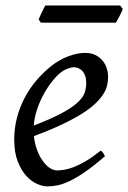

<svg xmlns="http://www.w3.org/2000/svg" viewBox="-20 -646 458 686"><path d="M190.9 -381.8Q174.8 -367.2 159.4 -346.2Q144 -325.2 131.6 -300.8Q119.1 -276.4 110.8 -249.8Q102.5 -223.1 100.6 -197.3Q164.6 -222.2 201.9 -242.4Q239.3 -262.7 258.3 -280.8Q277.3 -298.8 282.7 -315.4Q288.1 -332 288.1 -349.1Q288.1 -364.3 284.2 -375.2Q280.3 -386.2 273.9 -392.8Q267.6 -399.4 259.5 -402.6Q251.5 -405.8 243.2 -405.8Q235.4 -405.8 220.2 -400.1Q205.1 -394.5 190.9 -381.8ZM366.2 -371.1Q366.2 -357.4 363 -342.3Q359.9 -327.1 349.9 -311Q339.8 -294.9 322 -277.3Q304.2 -259.8 274.7 -241Q245.1 -222.2 202.6 -201.9Q160.2 -181.6 101.1 -159.7Q104 -132.3 112.5 -109.9Q121.1 -87.4 132.6 -71.3Q144 -55.2 157.5 -46.1Q170.9 -37.1 184.1 -37.1Q194.3 -37.1 209 -39.3Q223.6 -41.5 242.9 -48.8Q262.2 -56.2 286.4 -70.3Q310.5 -84.5 339.8 -107.9Q345.2 -105 349.4 -98.4Q353.5 -91.8 355 -87.9Q314.9 -53.2 284.2 -32Q253.4 -10.7 229.2 0.7Q205.1 12.2 185.8 16.1Q166.5 20 148.9 20Q132.8 20 112.3 11Q91.8 2 73.7 -17.8Q55.7 -37.6 43.2 -69.6Q30.8 -101.6 30.8 -147.9Q30.8 -186 40 -222.9Q49.3 -259.8 66.7 -293.7Q84 -327.6 109.4 -357.9Q134.8 -388.2 167 -413.1Q178.2 -421.9 192.4 -429.9Q206.5 -438 221.9 -444.1Q237.3 -450.2 253.2 -453.6Q269 -457 284.2 -457Q305.2 -457 320.6 -449.5Q335.9 -441.9 346.2 -429.7Q356.4 -417.5 361.3 -402.1Q366.2 -386.7 366.2 -371.1ZM418.5 -614.3Q417 -608.9 413.8 -602.1Q410.6 -595.2 407 -588.4Q403.3 -581.5 399.9 -575.2Q396.5 -568.8 394 -564.9H126L118.2 -576.7Q120.1 -581.5 123 -588.1Q126 -594.7 129.2 -601.6Q132.3 -608.4 135.7 -615Q139.2 -621.6 142.1 -626.5H409.2L418.5 -614.3Z"/></svg>

Font: Gentium
Style: Italic
Weight: 400
Italic angle: -7°
Designer: J. Victor Gaultney
Version: Version 1.02; 2005; OFL release